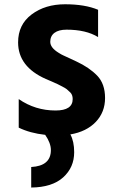

<svg xmlns="http://www.w3.org/2000/svg" viewBox="-20 -590 540 886"><path d="M63.5 -394.5Q63.5 -476.6 126 -523.4Q188.5 -570.3 280.3 -570.3Q372.1 -570.3 432.6 -544.9V-418.9Q377 -453.1 287.1 -453.1Q251 -453.1 231.4 -438.5Q211.9 -423.8 211.9 -397Q211.9 -370.1 250 -346.7Q263.7 -337.9 272.9 -334Q282.2 -330.1 302.7 -320.3Q323.2 -310.5 332 -306.6Q392.6 -278.3 428.7 -240.7Q464.8 -203.1 464.8 -137.7Q464.8 -72.3 421.9 -27.3Q378.9 17.6 304.7 30.3Q322.3 62.5 322.3 112.3Q322.3 182.6 271.5 228.5Q220.7 274.4 124 275.4V180.7Q214.8 175.8 214.8 102.5Q214.8 70.3 188.5 32.2Q118.2 24.4 66.4 -1V-132.8Q142.6 -80.1 236.3 -80.1Q315.4 -80.1 315.4 -132.8Q315.4 -152.3 304.7 -163.1Q293.9 -173.8 287.6 -178.7Q281.2 -183.6 267.1 -190.9Q252.9 -198.2 245.1 -202.1Q237.3 -206.1 218.8 -213.9Q200.2 -221.7 191.4 -225.6Q63.5 -282.2 63.5 -394.5Z"/></svg>

Font: GenEi M Gothic v2 Bold
Style: Regular
Weight: 700
Version: Version 2.0